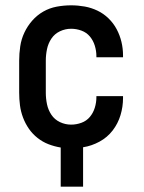

<svg xmlns="http://www.w3.org/2000/svg" viewBox="-20 -548 540 721"><path d="M208 153V6Q184 2 162 -6.5Q140 -15 121 -30Q102 -45 88.5 -64.5Q75 -84 66.5 -106.5Q58 -129 55 -152.5Q52 -176 52 -200V-320Q52 -347 56 -374Q60 -401 71.5 -425.5Q83 -450 101 -470.5Q119 -491 142.5 -504.5Q166 -518 193 -523Q220 -528 247 -528Q273 -528 298 -523.5Q323 -519 346 -508Q369 -497 387.5 -479Q406 -461 418 -438.5Q430 -416 436 -391Q442 -366 442 -340V-333H342V-337Q342 -357 336 -376.5Q330 -396 317.5 -411Q305 -426 286 -433Q267 -440 247 -440Q225 -440 205 -430.5Q185 -421 173 -403Q161 -385 156.5 -363.5Q152 -342 152 -320V-200Q152 -178 156.5 -156.5Q161 -135 173 -117Q185 -99 205 -89.5Q225 -80 247 -80Q267 -80 286 -87Q305 -94 317.5 -109Q330 -124 336 -143.5Q342 -163 342 -183V-187H442V-180Q442 -147 432.5 -115.5Q423 -84 403 -58Q383 -32 353.5 -16Q324 0 292 5V153Z"/></svg>

Font: Iosevka Semibold
Style: Regular
Weight: 600
Monospace: yes
Designer: Belleve Invis
Foundry: Belleve Invis
Version: Version 33.2.3; ttfautohint (v1.8.4)